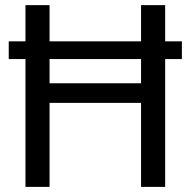

<svg xmlns="http://www.w3.org/2000/svg" viewBox="-20 -731 740 751"><path d="M626 -569.3H691.4V-500H626V0H531.7V-328.6H173.8V0H79.6V-500H14.2V-569.3H79.6V-710.9H173.8V-569.3H531.7V-710.9H626ZM173.8 -405.3H531.7V-500H173.8Z"/></svg>

Font: RobotoInd
Style: Regular
Weight: 400
Designer: Google
Version: Version 2.001101; 2014